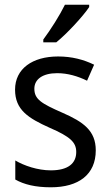

<svg xmlns="http://www.w3.org/2000/svg" viewBox="-20 -786 468 816"><path d="M359 -756V-766H256C234 -721 196 -661 164 -618V-606H219C264 -642 334 -718 359 -756ZM387 -147C387 -231 334 -268 245 -307C156 -346 126 -364 126 -409C126 -449 161 -475 223 -475C268 -475 311 -462 350 -443L380 -511C335 -533 285 -546 227 -546C118 -546 44 -494 44 -405C44 -319 100 -284 191 -243C279 -205 304 -181 304 -140C304 -92 270 -62 196 -62C140 -62 82 -82 45 -104V-23C82 -2 130 10 196 10C314 10 387 -44 387 -147Z"/></svg>

Font: Noto Sans Lao Looped SemiCondensed
Style: Regular
Weight: 400
Width: 4
Designer: Mark Frömberg, Ben Mitchell
Foundry: The Fontpad Ltd
Version: Version 1.002